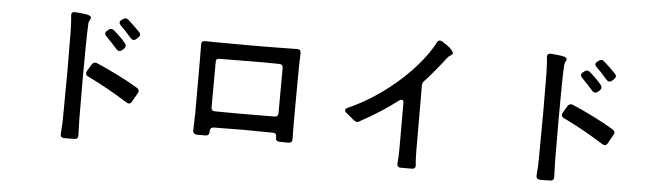

<svg xmlns="http://www.w3.org/2000/svg" viewBox="-50 -982 4099 1206"><g transform="rotate(5 2000.0 -379.5)"><path d="M359 1Q362 -33 363 -60.5Q364 -88 364 -97Q366 -265 366 -390L365 -594Q365 -656 363 -689Q361 -729 359 -740Q356 -767 381 -766Q387 -766 414.5 -763.5Q442 -761 460 -757Q484 -752 484 -740Q484 -736 477.5 -724Q471 -712 471 -700Q466 -603 466 -360Q466 -162 467 -98Q467 -70 470 1Q471 13 465.5 20Q460 27 450 27Q404 29 381 28Q357 27 359 1ZM763 -624Q754 -624 745 -633Q698 -687 676 -707Q666 -717 666 -725Q666 -734 675 -741Q678 -744 681 -745.5Q684 -747 686 -749Q694 -755 702 -755Q711 -755 719 -748Q758 -713 793 -677Q801 -669 801 -661Q801 -652 792 -643L779 -631Q772 -624 763 -624ZM680 -547Q670 -547 661 -557Q632 -591 590 -633Q582 -641 582 -650Q582 -659 591 -666L601 -674Q608 -681 618 -681Q627 -681 635 -674Q680 -636 711 -598Q717 -591 717 -582Q717 -573 708 -564L695 -553Q688 -547 680 -547ZM768 -224Q761 -224 753 -229Q628 -308 498 -371Q484 -377 484 -390Q484 -397 488 -404L515 -449Q524 -461 536 -461Q543 -461 547 -459Q608 -433 683.5 -395.5Q759 -358 809 -327Q823 -318 823 -307Q823 -304 821 -298Q812 -281 786 -236Q779 -224 768 -224Z M1815 -634Q1815 -609 1814 -592.5Q1813 -576 1813 -567L1812 -472L1811 -277V-203V-160L1812 -89Q1812 -68 1789 -66Q1750 -66 1731 -67Q1706 -67 1708 -92V-96Q1710 -120 1685 -120Q1581 -122 1500 -122Q1420 -122 1312 -120Q1289 -118 1289 -95V-91Q1289 -67 1266 -66H1209Q1198 -67 1191.5 -73.5Q1185 -80 1186 -92Q1188 -154 1188 -169L1189 -203V-550L1188 -634Q1188 -656 1212 -656Q1236 -655 1266 -655Q1340 -654 1471 -654Q1633 -654 1733 -656Q1772 -656 1791 -657Q1815 -657 1815 -634ZM1312 -222Q1357 -221 1469 -221Q1626 -221 1686 -222Q1710 -222 1710 -246Q1711 -351 1711 -530Q1711 -554 1687 -554Q1652 -555 1578 -555Q1499 -555 1313 -553Q1289 -553 1289 -536L1288 -304V-246Q1288 -222 1312 -222Z M2768 -715Q2768 -710 2764.5 -707Q2761 -704 2758 -702.5Q2755 -701 2754 -700Q2742 -693 2734 -682Q2665 -592 2604 -526Q2597 -519 2594.5 -513Q2592 -507 2592 -497L2593 -85Q2593 -37 2597 3Q2599 15 2593 22Q2587 29 2575 29H2537H2504Q2480 29 2482 3Q2486 -36 2486 -85V-167V-377Q2486 -397 2473 -397Q2465 -397 2457 -390Q2357 -313 2227 -242Q2213 -233 2206 -233Q2199 -233 2189.5 -239.5Q2180 -246 2168 -257L2136 -283Q2125 -291 2125 -301Q2125 -310 2138 -316Q2244 -362 2344 -433.5Q2444 -505 2522.5 -587Q2601 -669 2646 -745Q2653 -757 2662 -774Q2668 -788 2681 -788Q2688 -788 2698 -782Q2737 -758 2755 -739Q2768 -723 2768 -715Z M3359 1Q3362 -33 3363 -60.5Q3364 -88 3364 -97Q3366 -265 3366 -390L3365 -594Q3365 -656 3363 -689Q3361 -729 3359 -740Q3356 -767 3381 -766Q3387 -766 3414.5 -763.5Q3442 -761 3460 -757Q3484 -752 3484 -740Q3484 -736 3477.5 -724Q3471 -712 3471 -700Q3466 -603 3466 -360Q3466 -162 3467 -98Q3467 -70 3470 1Q3471 13 3465.5 20Q3460 27 3450 27Q3404 29 3381 28Q3357 27 3359 1ZM3763 -624Q3754 -624 3745 -633Q3698 -687 3676 -707Q3666 -717 3666 -725Q3666 -734 3675 -741Q3678 -744 3681 -745.5Q3684 -747 3686 -749Q3694 -755 3702 -755Q3711 -755 3719 -748Q3758 -713 3793 -677Q3801 -669 3801 -661Q3801 -652 3792 -643L3779 -631Q3772 -624 3763 -624ZM3680 -547Q3670 -547 3661 -557Q3632 -591 3590 -633Q3582 -641 3582 -650Q3582 -659 3591 -666L3601 -674Q3608 -681 3618 -681Q3627 -681 3635 -674Q3680 -636 3711 -598Q3717 -591 3717 -582Q3717 -573 3708 -564L3695 -553Q3688 -547 3680 -547ZM3768 -224Q3761 -224 3753 -229Q3628 -308 3498 -371Q3484 -377 3484 -390Q3484 -397 3488 -404L3515 -449Q3524 -461 3536 -461Q3543 -461 3547 -459Q3608 -433 3683.5 -395.5Q3759 -358 3809 -327Q3823 -318 3823 -307Q3823 -304 3821 -298Q3812 -281 3786 -236Q3779 -224 3768 -224Z"/></g></svg>

Font: Shippori Gothic B2 Bold
Style: Regular
Weight: 700
Designer: FONTDASU
Foundry: FONTDASU / Google Inc. / but / Adobe
Version: Version 1.130